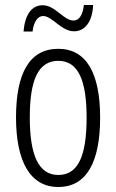

<svg xmlns="http://www.w3.org/2000/svg" viewBox="-20 -737 464 767"><path d="M74 -611H110C115 -652 132 -673 152 -673C189 -673 224 -612 276 -612C317 -612 349 -647 352 -717H315C311 -679 297 -655 274 -655C233 -655 202 -716 150 -716C104 -716 79 -674 74 -611ZM380 -267C380 -443 326 -542 213 -542C98 -542 44 -445 44 -268C44 -91 101 10 213 10C326 10 380 -90 380 -267ZM99 -268C99 -416 132 -494 213 -494C294 -494 326 -413 326 -267C326 -112 291 -38 213 -38C134 -38 99 -117 99 -268Z"/></svg>

Font: Noto Sans Khmer UI ExtraCondensed Light
Style: Regular
Weight: 300
Width: 2
Designer: Danh Hong and the Monotype Design Team
Foundry: Monotype Imaging Inc.
Version: Version 2.002